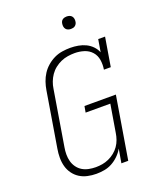

<svg xmlns="http://www.w3.org/2000/svg" viewBox="-167 -1024 934 1132"><g transform="rotate(-20 300.0 -458.0)"><path d="M239 8Q211 8 184 2Q157 -4 135 -18Q113 -32 97.5 -53.5Q82 -75 75 -100.5Q68 -126 68 -154.5Q68 -183 73 -211L130 -556Q134 -581 142.5 -606Q151 -631 165.5 -653.5Q180 -676 201 -694Q222 -712 246 -723.5Q270 -735 296 -739Q322 -743 347 -743Q372 -743 397 -738.5Q422 -734 443.5 -723.5Q465 -713 481.5 -696Q498 -679 507 -657L520 -735H563L533 -554H490Q495 -584 490.5 -614Q486 -644 467 -665.5Q448 -687 419.5 -696Q391 -705 361 -705Q339 -705 317 -701.5Q295 -698 274.5 -689Q254 -680 235.5 -665.5Q217 -651 204 -632Q191 -613 183 -592Q175 -571 172 -549L115 -204Q111 -182 111 -159.5Q111 -137 116.5 -116.5Q122 -96 134.5 -78.5Q147 -61 165 -50Q183 -39 205 -34.5Q227 -30 249 -30Q249 -30 249 -30Q249 -30 249 -30Q270 -30 290.5 -33.5Q311 -37 331 -46Q351 -55 368.5 -69Q386 -83 398.5 -101Q411 -119 418 -139Q425 -159 428 -179L457 -353H302L309 -392H506L441 0H398L413 -87Q400 -64 380.5 -45Q361 -26 338 -13.5Q315 -1 289.5 3.5Q264 8 239 8ZM390 -846Q381 -846 372.5 -849Q364 -852 358.5 -859Q353 -866 351.5 -875.5Q350 -885 352 -895Q353 -901 356 -907Q359 -913 365 -917Q371 -921 377.5 -922.5Q384 -924 390 -924Q400 -924 408.5 -921Q417 -918 422.5 -911Q428 -904 429.5 -894.5Q431 -885 429 -875Q428 -869 424.5 -863Q421 -857 415.5 -853Q410 -849 403.5 -847.5Q397 -846 390 -846Z"/></g></svg>

Font: Iosevka Curly Slab XLtExObl
Style: Regular
Weight: 200
Width: 7
Italic angle: -9°
Monospace: yes
Designer: Belleve Invis
Foundry: Belleve Invis
Version: Version 11.0.0; ttfautohint (v1.8.3)